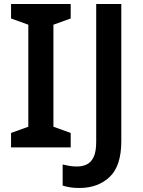

<svg xmlns="http://www.w3.org/2000/svg" viewBox="-20 -734 714 956"><path d="M332 0H35V-72L121 -103V-611L35 -642V-714H332V-642L246 -611V-103L332 -72ZM375 202Q348 202 327.5 198.5Q307 195 292 190V85Q308 89 325.5 92Q343 95 364 95Q390 95 411.5 85Q433 75 446 48.5Q459 22 459 -28V-714H584V-31Q584 92 526 147Q468 202 375 202Z"/></svg>

Font: Noto Sans New Tai Lue Semibold
Style: Regular
Weight: 400
Designer: Monotype Design Team
Foundry: Monotype Imaging Inc.
Version: Version 2.004; ttfautohint (v1.8.4.7-5d5b)